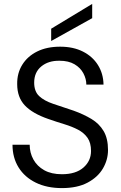

<svg xmlns="http://www.w3.org/2000/svg" viewBox="-20 -951 618 983"><path d="M297 12Q220 12 163 -16Q106 -44 75 -94Q44 -144 44 -210H132Q132 -169 151 -134.5Q170 -100 206.5 -79.5Q243 -59 297 -59Q368 -59 407 -93Q446 -127 446 -178Q446 -220 428 -245.5Q410 -271 379.5 -287Q349 -303 309.5 -315Q270 -327 227 -342Q146 -370 107 -411.5Q68 -453 68 -520Q67 -576 94 -619.5Q121 -663 170.5 -687.5Q220 -712 288 -712Q355 -712 404.5 -687Q454 -662 481.5 -618Q509 -574 510 -518H422Q422 -547 407 -575.5Q392 -604 361.5 -622Q331 -640 285 -640Q228 -641 191.5 -611Q155 -581 155 -528Q155 -483 180.5 -459Q206 -435 252 -419.5Q298 -404 358 -384Q408 -366 448 -342Q488 -318 510.5 -280Q533 -242 533 -183Q533 -133 507 -88.5Q481 -44 428.5 -16Q376 12 297 12ZM242 -741V-804L452 -931V-858Z"/></svg>

Font: DeepMind Sans
Style: Regular
Weight: 400
Designer: Jonny Pinhorn / Modifications: Colophon Foundry
Foundry: Colophon Foundry
Version: Version 1.002; ttfautohint (v1.8.2)